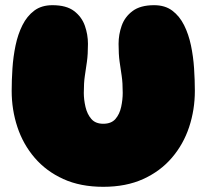

<svg xmlns="http://www.w3.org/2000/svg" viewBox="-20 -720 796 740"><path d="M378 0Q290 0 224 -30Q158 -60 113.5 -112Q69 -164 47 -230.5Q25 -297 25 -370Q25 -411 28 -456.5Q31 -502 40 -545Q49 -588 66.5 -623Q84 -658 112 -679Q140 -700 182 -700Q236 -700 265.5 -677.5Q295 -655 307 -621Q319 -587 319 -551Q319 -510 315 -482Q311 -454 307 -427.5Q303 -401 303 -362Q303 -336 309.5 -308Q316 -280 332 -261.5Q348 -243 378 -243Q409 -243 425 -261.5Q441 -280 447 -308Q453 -336 453 -362Q453 -401 449 -427.5Q445 -454 441 -482Q437 -510 437 -551Q437 -587 449 -621Q461 -655 491 -677.5Q521 -700 574 -700Q616 -700 644 -679Q672 -658 689.5 -623Q707 -588 716 -545Q725 -502 728 -456.5Q731 -411 731 -370Q731 -297 709 -230.5Q687 -164 642.5 -112Q598 -60 532 -30Q466 0 378 0Z"/></svg>

Font: Cherry Bomb One
Style: Regular
Weight: 400
Designer: satsuyako
Foundry: satsuyako
Version: Version 4.100; ttfautohint (v1.8.3)